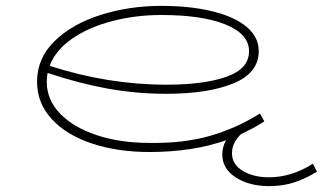

<svg xmlns="http://www.w3.org/2000/svg" viewBox="-20 -504 1098 653"><path d="M1058 80Q1022 102 983 115.5Q944 129 895 129Q828 129 782 99.5Q736 70 736 21Q736 -5 749 -27Q635 13 488 13Q381 13 294 -15.5Q207 -44 156.5 -98.5Q106 -153 106 -226Q106 -306 166 -364.5Q226 -423 323 -453.5Q420 -484 528 -484Q627 -484 702.5 -465.5Q778 -447 819 -412.5Q860 -378 860 -330Q860 -256 774 -220.5Q688 -185 546 -185Q443 -185 344.5 -203Q246 -221 142 -256Q139 -241 139 -226Q139 -165 184 -118Q229 -71 308.5 -44.5Q388 -18 488 -18Q604 -16 694.5 -42Q785 -68 864 -118L879 -91Q843 -68 800 -48Q769 -19 769 17Q769 55 805.5 77Q842 99 895 99Q971 99 1044 53ZM149 -280Q347 -216 546 -216Q674 -216 750.5 -243Q827 -270 827 -330Q827 -388 747.5 -420.5Q668 -453 528 -453Q442 -453 362.5 -432.5Q283 -412 226 -373Q169 -334 149 -280Z"/></svg>

Font: BioRhyme Expanded ExtraLight
Style: Regular
Weight: 275
Width: 7
Designer: Aoife Mooney
Foundry: Aoife Mooney Type
Version: Version 1.000